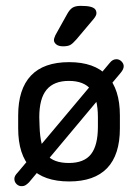

<svg xmlns="http://www.w3.org/2000/svg" viewBox="-20 -609 470 655"><path d="M40 -20Q29 -9 29 1Q29 12 37 19.5Q45 27 56 26Q62 26 67.5 22.5Q73 19 79 13L392 -361Q397 -367 399.5 -372.5Q402 -378 402 -383Q402 -392 394.5 -399.5Q387 -407 377 -407Q364 -407 354 -394ZM42 -215V-171Q42 -81 85.5 -35.5Q129 10 216 10Q302 10 345.5 -35.5Q389 -81 389 -171V-215Q389 -305 345.5 -351Q302 -397 216 -397Q129 -397 85.5 -351Q42 -305 42 -215ZM115 -178 114 -209Q114 -273 139 -303Q164 -333 215 -333Q267 -333 290.5 -303Q314 -273 314 -209V-177Q314 -113 290.5 -83Q267 -53 215 -53Q162 -53 139.5 -81Q117 -109 115 -178ZM309 -564Q309 -572 304.5 -577.5Q300 -583 288.5 -586Q277 -589 255 -589Q237 -589 227 -582.5Q217 -576 208 -559L169 -489Q167 -484 165.5 -480Q164 -476 164 -472Q164 -464 172 -457.5Q180 -451 195 -451Q211 -451 219.5 -455.5Q228 -460 241 -475L300 -545Q309 -556 309 -564Z"/></svg>

Font: Beiruti Medium
Style: Regular
Weight: 500
Designer: Arlette Boutros
Foundry: Boutros
Version: Version 1.41